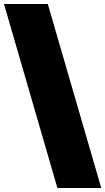

<svg xmlns="http://www.w3.org/2000/svg" viewBox="-20 -828 530 968"><path d="M269.5 120 0 -808H221L490.5 120Z"/></svg>

Font: Encode Sans Semi Expanded Black
Style: Regular
Weight: 900
Width: 6
Designer: Multiple Designers
Foundry: Impallari Type
Version: Version 3.000; ttfautohint (v1.8.3) -l 8 -r 50 -G 200 -x 14 